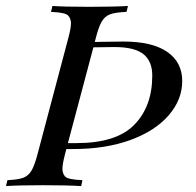

<svg xmlns="http://www.w3.org/2000/svg" viewBox="-51 -628 662 648"><path d="M207 -145Q341.8 -145 402.3 -207Q462.9 -269 462.9 -373Q462.9 -421.9 432.6 -445.6Q402.3 -469.2 335.9 -469.2Q301.3 -469.2 264.2 -468.3L178.2 -145ZM227.1 -20 223.1 0Q176.3 -2.9 94.2 -2.9Q12.2 -2.9 -30.8 0L-25.9 -20Q9.3 -21.5 26.9 -27.8Q44.4 -34.2 54.9 -51.5Q65.4 -68.8 75.2 -106L180.2 -502Q188.5 -533.7 188.5 -549.3Q188.5 -564.9 179.2 -575.4Q169.9 -585.9 121.1 -587.9L126 -607.9Q166 -605 249.5 -605Q333 -605 380.9 -607.9L376 -587.9Q339.4 -586.4 321.5 -580.1Q303.7 -573.7 293.2 -556.6Q282.7 -539.6 272.9 -502L269 -486.3L290.5 -486.8Q339.4 -487.8 365.2 -487.8Q462.9 -487.8 513.4 -452.9Q564 -418 564 -354.5Q564 -291 517.6 -238Q471.2 -185.1 387.7 -155Q304.2 -125 196.8 -125H172.9L168 -106Q159.7 -73.7 159.7 -58.3Q159.7 -43 168.5 -32.5Q177.2 -22 227.1 -20Z"/></svg>

Font: PlayfairDisplaySC-Italic
Style: Italic
Weight: 400
Italic angle: -14°
Designer: Claus Eggers Sørensen
Foundry: Claus Eggers Sørensen
Version: Version 1.004;PS 001.004;hotconv 1.0.70;makeotf.lib2.5.58329